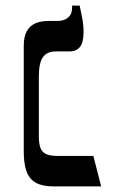

<svg xmlns="http://www.w3.org/2000/svg" viewBox="-20 -667 407 687"><path d="M172 0Q132 0 108.5 -13Q85 -26 75 -53.5Q65 -81 65 -124V-503Q65 -536 76 -555.5Q87 -575 106.5 -583.5Q126 -592 153 -592H185Q209 -592 223.5 -604Q238 -616 238 -640V-647H265Q271 -619 274 -603Q277 -587 278 -576Q279 -565 279 -552Q279 -515 266 -499Q253 -483 230 -483H179Q149 -483 134 -463Q119 -443 119 -393V-179Q119 -154 124.5 -138.5Q130 -123 144.5 -116Q159 -109 186 -109H314L342 0Z"/></svg>

Font: Noto Serif Hebrew
Style: Regular
Weight: 400
Designer: Monotype Design Team
Foundry: Monotype Imaging Inc.
Version: Version 2.003